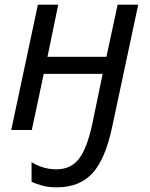

<svg xmlns="http://www.w3.org/2000/svg" viewBox="-20 -556 641 821"><path d="M28 0 142 -536H229L183 -313H435L483 -536H571L460 -15Q431 124 375.5 184.5Q320 245 223 245Q189 245 163.5 238.5Q138 232 115 221V137Q136 151 163.5 159.5Q191 168 221 168Q284 168 318.5 122Q353 76 375 -28L419 -240H167L116 0Z"/></svg>

Font: BC Sans
Style: Italic
Weight: 400
Italic angle: -12°
Designer: Monotype Design Team
Designer: Province of B.C.
Foundry: Monotype Imaging Inc.
Version: Version 2.000;GOOG;noto-source:20170915:90ef993387c0